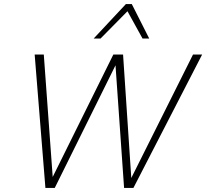

<svg xmlns="http://www.w3.org/2000/svg" viewBox="-20 -927 1017 947"><path d="M592 0 546 -658H587L630 -12H609L932 -658H977L638 0ZM204 0 151 -658H196L243 -12H219L539 -658H576L250 0ZM442 -737 601 -907H630L619 -882L476 -737ZM683 -737 603 -882 601 -907H630L716 -737Z"/></svg>

Font: Ysabeau Infant ExtraLight
Style: Italic
Weight: 250
Italic angle: -12°
Designer: Christian Thalmann (Catharsis Fonts)
Version: Version 2.001;gftools[0.9.30]; featfreeze: ss01,ss02,lnum